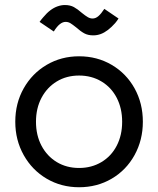

<svg xmlns="http://www.w3.org/2000/svg" viewBox="-20 -746 642 779"><path d="M42 -252Q42 -327.1 76.2 -387.7Q110.4 -448.2 169.4 -482.9Q228.5 -517.6 300.8 -517.6Q374 -517.6 433.1 -482.9Q492.2 -448.2 525.9 -387.7Q559.6 -327.1 559.6 -252Q559.6 -177.7 525.9 -116.7Q492.2 -55.7 433.1 -21Q374 13.7 300.8 13.7Q228.5 13.7 169.4 -21Q110.4 -55.7 76.2 -116.7Q42 -177.7 42 -252ZM475.6 -252Q475.6 -306.6 453.6 -349.1Q431.6 -391.6 391.6 -415.5Q351.6 -439.5 300.8 -439.5Q250 -439.5 210.4 -415.5Q170.9 -391.6 148.4 -349.1Q126 -306.6 126 -252Q126 -197.3 148.4 -154.8Q170.9 -112.3 210.4 -88.4Q250 -64.5 300.8 -64.5Q351.6 -64.5 391.6 -88.4Q431.6 -112.3 453.6 -154.8Q475.6 -197.3 475.6 -252ZM289.1 -634.8Q274.4 -646.5 265.6 -651.9Q256.8 -657.2 246.1 -657.2Q234.4 -657.2 222.7 -647.9Q210.9 -638.7 198.2 -618.2L140.6 -657.2Q144.5 -662.1 147.9 -667Q151.4 -671.9 155.3 -675.8Q169.9 -693.4 184.1 -704.1Q198.2 -714.8 213.4 -720.2Q228.5 -725.6 243.2 -725.6Q264.6 -725.6 279.8 -717.3Q294.9 -709 312.5 -693.4Q327.1 -681.6 336.4 -676.3Q345.7 -670.9 355.5 -670.9Q368.2 -670.9 379.4 -680.7Q390.6 -690.4 403.3 -710L460.9 -670.9Q458 -666 454.6 -661.6Q451.2 -657.2 447.3 -652.3Q432.6 -635.7 418 -624.5Q403.3 -613.3 388.7 -607.9Q374 -602.5 358.4 -602.5Q336.9 -602.5 321.8 -610.8Q306.6 -619.1 289.1 -634.8Z"/></svg>

Font: Wanted Sans Variable
Style: Regular
Weight: 400
Designer: Original Design by Kil Hyung-jin and Kang Hanbin, Wanted Lab, Inc; Hangeul from Source Han Sans by Jang Soo-young and Ka
Foundry: Wanted Lab, Inc.
Version: Version 1.003;Glyphs 3.2 (3227)